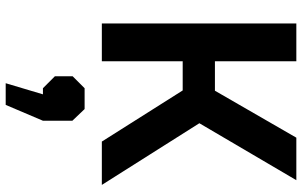

<svg xmlns="http://www.w3.org/2000/svg" viewBox="-218 -522 1086 691"><g transform="rotate(90 325.5 -177.0)"><path d="M65 -700H201V-407H307L476 -700H629L424 -351L646 0H490L306 -291H201V0H65ZM320 212H298L255 169V105L298 62H373L415 106V212L358 346H280Z"/></g></svg>

Font: Chakra Petch
Style: Bold
Weight: 700
Designer: Katatrad Aksorn Co.,Ltd.
Foundry: Cadson Demak Co.,Ltd.
Version: Version 1.000; ttfautohint (v1.6)